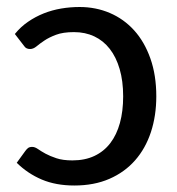

<svg xmlns="http://www.w3.org/2000/svg" viewBox="-20 -536 517 562"><path d="M54 -94Q58 -99.5 62.2 -102.8Q66.5 -106 74.5 -106Q82 -106 91 -99.8Q100 -93.5 113.2 -86.2Q126.5 -79 145.2 -72.8Q164 -66.5 192 -66.5Q228.5 -66.5 256.2 -79.5Q284 -92.5 302.8 -117Q321.5 -141.5 331 -176Q340.5 -210.5 340.5 -254Q340.5 -299 330.2 -334Q320 -369 301.2 -393Q282.5 -417 256 -429.5Q229.5 -442 196.5 -442Q164.5 -442 144 -434.2Q123.5 -426.5 109.8 -417.2Q96 -408 86.8 -400.2Q77.5 -392.5 68 -392.5Q56 -392.5 50.5 -401.5L23.5 -436.5Q40.5 -457.5 62 -472.2Q83.5 -487 108 -496.8Q132.5 -506.5 159 -511Q185.5 -515.5 213 -515.5Q260.5 -515.5 301.5 -498Q342.5 -480.5 372.8 -447Q403 -413.5 420.2 -364.8Q437.5 -316 437.5 -254Q437.5 -197.5 421.8 -149.5Q406 -101.5 375.5 -66.8Q345 -32 300.2 -12.5Q255.5 7 197.5 7Q143.5 7 102.2 -10.5Q61 -28 29 -59.5Z"/></svg>

Font: Lato Medium
Style: Regular
Weight: 500
Designer: Lukasz Dziedzic
Foundry: tyPoland Lukasz Dziedzic
Version: Version 2.006; 2014-01-15